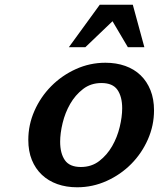

<svg xmlns="http://www.w3.org/2000/svg" viewBox="-20 -780 673 814"><path d="M100 -187Q100 -251 126 -310Q152 -369 197 -414.5Q242 -460 301.5 -487Q361 -514 427 -514Q473 -514 511 -500.5Q549 -487 576 -461Q603 -435 618 -397.5Q633 -360 633 -312Q633 -248 607 -189Q581 -130 536.5 -85Q492 -40 432.5 -13Q373 14 307 14Q261 14 223 0.5Q185 -13 157.5 -39Q130 -65 115 -102Q100 -139 100 -187ZM235 -179Q235 -130 255 -101Q275 -72 323 -72Q368 -72 401 -97.5Q434 -123 455.5 -160.5Q477 -198 487.5 -241.5Q498 -285 498 -321Q498 -370 478 -399Q458 -428 410 -428Q365 -428 332 -402.5Q299 -377 277.5 -339.5Q256 -302 245.5 -258.5Q235 -215 235 -179ZM522 -580 457 -690 342 -580H272L403 -760H543L592 -580Z"/></svg>

Font: Perun
Style: Bold Italic
Weight: 700
Italic angle: -12°
Foundry: Copyright (c) Stefan Peev, Context Ltd, 2016
Version: Version 1.027